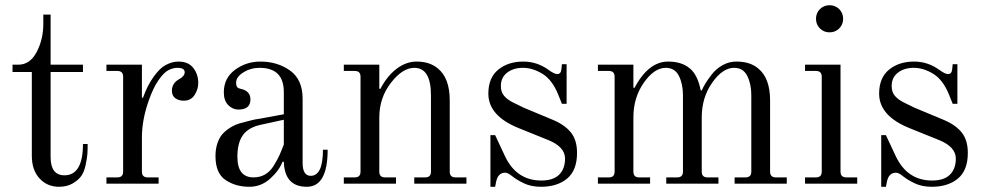

<svg xmlns="http://www.w3.org/2000/svg" viewBox="-20 -704 3772 736"><path d="M206 12Q161 12 131.5 -20Q102 -52 102 -107V-428H28V-456H50Q95 -456 120.5 -504.5Q146 -553 146 -612V-648H174V-456H298V-428H174V-102Q174 -32 227 -32Q298 -32 298 -152H316Q316 -129 315 -114Q314 -99 308.5 -72.5Q303 -46 292 -30Q281 -14 259 -1Q237 12 206 12Z M388 0V-24H430Q452 -24 452 -46V-410Q452 -432 430 -432H388V-456H524V-330L528 -329Q545 -377 569.5 -410.5Q594 -444 614 -454Q639 -468 664 -468Q702 -468 721 -443.5Q740 -419 740 -386Q740 -362 726 -340Q712 -318 684 -318Q665 -318 652 -327.5Q639 -337 639 -356Q639 -385 666 -400Q688 -412 688 -427Q688 -444 660 -444Q643 -444 625.5 -435Q608 -426 587.5 -396.5Q567 -367 550 -318Q524 -244 524 -178V-46Q524 -24 546 -24H588V0Z M1068 -245 981 -226Q933 -216 911.5 -186.5Q890 -157 890 -103Q890 -24 952 -24Q977 -24 996.5 -35.5Q1016 -47 1030 -70Q1044 -93 1051 -108.5Q1058 -124 1068 -150ZM806 -106Q806 -134 814 -156.5Q822 -179 835 -192.5Q848 -206 865.5 -216.5Q883 -227 902 -232L940 -242Q959 -247 976 -249L1068 -266V-351Q1068 -444 975 -444Q941 -444 913 -426.5Q885 -409 885 -387Q885 -377 888 -372Q891 -366 901 -364Q940 -356 940 -323Q940 -284 894 -284Q872 -284 855 -301Q838 -318 838 -350Q838 -405 881 -436.5Q924 -468 978 -468Q1044 -468 1092 -433.5Q1140 -399 1140 -326V-80Q1140 -30 1171 -30Q1218 -30 1218 -130H1236Q1236 12 1156 12Q1071 12 1068 -84H1063Q1050 -50 1015.5 -19Q981 12 936 12Q883 12 844.5 -14Q806 -40 806 -106Z M1298 0V-24H1340Q1362 -24 1362 -46V-410Q1362 -432 1340 -432H1298V-456H1434V-364L1438 -363Q1464 -413 1500.5 -440.5Q1537 -468 1577 -468Q1627 -468 1658 -442Q1704 -405 1704 -319V-46Q1704 -24 1726 -24H1768V0H1568V-24H1610Q1632 -24 1632 -46V-339Q1632 -444 1568 -444Q1523 -444 1478.5 -386.5Q1434 -329 1434 -254V-46Q1434 -24 1456 -24H1498V0Z M1852 -345Q1852 -406 1890 -437Q1928 -468 1986 -468Q2039 -468 2083 -436Q2105 -420 2116 -420Q2130 -420 2132 -438L2134 -458H2152V-306H2134L2120 -341Q2097 -398 2059.5 -421Q2022 -444 1985 -444Q1948 -444 1924 -425.5Q1900 -407 1900 -374Q1900 -351 1912.5 -336.5Q1925 -322 1946 -311.5Q1967 -301 1988 -291L2096 -246Q2143 -227 2167.5 -197.5Q2192 -168 2192 -118Q2192 -51 2154 -19.5Q2116 12 2054 12Q2016 12 1988 -1.5Q1960 -15 1943.5 -28.5Q1927 -42 1917 -42Q1889 -42 1882 -8L1878 12H1860V-186H1878L1915 -107Q1959 -12 2055 -12Q2101 -12 2123.5 -34.5Q2146 -57 2146 -96Q2146 -141 2082 -167L1968 -213Q1852 -260 1852 -345Z M2272 0V-24H2314Q2336 -24 2336 -46V-410Q2336 -432 2314 -432H2272V-456H2408V-368L2412 -367Q2466 -468 2541 -468Q2593 -468 2624 -442Q2654 -418 2666 -358L2670 -357Q2675 -369 2684 -384Q2693 -399 2709.5 -420Q2726 -441 2750.5 -454.5Q2775 -468 2803 -468Q2855 -468 2886 -442Q2932 -405 2932 -319V-46Q2932 -24 2954 -24H2996V0H2796V-24H2838Q2860 -24 2860 -46V-339Q2860 -382 2844.5 -413Q2829 -444 2794 -444Q2750 -444 2710 -387Q2670 -330 2670 -254V-46Q2670 -24 2692 -24H2734V0H2534V-24H2576Q2598 -24 2598 -46V-339Q2598 -382 2582.5 -413Q2567 -444 2532 -444Q2488 -444 2448 -387Q2408 -330 2408 -254V-46Q2408 -24 2430 -24H2472V0Z M3160 -580Q3138 -580 3123 -595Q3108 -610 3108 -632Q3108 -654 3123 -669Q3138 -684 3160 -684Q3182 -684 3197 -669Q3212 -654 3212 -632Q3212 -610 3197 -595Q3182 -580 3160 -580ZM3066 0V-24H3108Q3130 -24 3130 -46V-410Q3130 -432 3108 -432H3066V-456H3202V-46Q3202 -24 3224 -24H3266V0Z M3350 -345Q3350 -406 3388 -437Q3426 -468 3484 -468Q3537 -468 3581 -436Q3603 -420 3614 -420Q3628 -420 3630 -438L3632 -458H3650V-306H3632L3618 -341Q3595 -398 3557.5 -421Q3520 -444 3483 -444Q3446 -444 3422 -425.5Q3398 -407 3398 -374Q3398 -351 3410.5 -336.5Q3423 -322 3444 -311.5Q3465 -301 3486 -291L3594 -246Q3641 -227 3665.5 -197.5Q3690 -168 3690 -118Q3690 -51 3652 -19.5Q3614 12 3552 12Q3514 12 3486 -1.5Q3458 -15 3441.5 -28.5Q3425 -42 3415 -42Q3387 -42 3380 -8L3376 12H3358V-186H3376L3413 -107Q3457 -12 3553 -12Q3599 -12 3621.5 -34.5Q3644 -57 3644 -96Q3644 -141 3580 -167L3466 -213Q3350 -260 3350 -345Z"/></svg>

Font: Old Standard TT
Style: Regular
Weight: 400
Designer: Alexey Kryukov <alexios@thessalonica.org.ru>
Version: Version 1.0